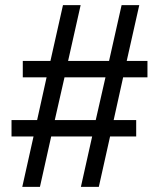

<svg xmlns="http://www.w3.org/2000/svg" viewBox="-20 -718 621 750"><path d="M67 12 111 -185H25V-249H125L162 -416H69V-480H177L226 -698H295L246 -480H406L455 -698H524L475 -480H556V-416H461L424 -249H512V-185H410L366 12H296L340 -185H180L136 12ZM194 -249H354L392 -416H232Z"/></svg>

Font: Archivo SemiBold Light
Style: Regular
Weight: 300
Version: Version 2.001